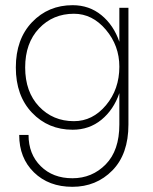

<svg xmlns="http://www.w3.org/2000/svg" viewBox="-20 -490 591 740"><path d="M265 -23Q337 -23 388.5 -84.5Q440 -146 440 -233Q440 -314 388 -375.5Q336 -437 265 -437Q184 -437 130.5 -380.5Q77 -324 77 -230Q77 -136 130.5 -79.5Q184 -23 265 -23ZM260 -470Q324 -470 371 -431.5Q418 -393 440 -329V-460H475V-10Q475 104 413 167Q351 230 259 230Q168 230 111 174.5Q54 119 54 30H90Q90 104 137 150.5Q184 197 259 197Q335 197 387.5 143.5Q440 90 440 -10V-131Q418 -67 371 -28.5Q324 10 260 10Q166 10 103.5 -55.5Q41 -121 41 -230Q41 -339 103.5 -404.5Q166 -470 260 -470Z"/></svg>

Font: Renner
Style: Thin
Weight: 200
Version: Version 003.000 ; ttfautohint (v0.97) -l 8 -r 50 -G 200 -x 1